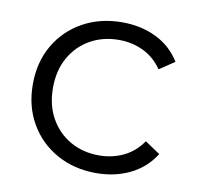

<svg xmlns="http://www.w3.org/2000/svg" viewBox="-65 -598 694 671"><g transform="rotate(10 281.5 -262.5)"><path d="M317.1 4.7Q239 4.7 177.5 -29.7Q116 -64 81.1 -124.4Q46.1 -184.8 46.1 -263Q46.1 -341.7 81.1 -401.8Q116 -461.9 177.5 -496.1Q239 -530.2 317.1 -530.2Q383.8 -530.2 437.7 -504.1Q491.6 -478 523.5 -426.4L469.8 -390.4Q442.6 -429.7 402.7 -448.6Q362.8 -467.6 316.5 -467.6Q259.7 -467.6 214.6 -442.2Q169.6 -416.8 143.6 -370.8Q117.6 -324.8 117.6 -263Q117.6 -201.2 143.6 -155.2Q169.6 -109.2 214.6 -83.5Q259.7 -57.9 316.5 -57.9Q362.8 -57.9 402.7 -76.8Q442.6 -95.7 469.8 -135.1L523.5 -99.1Q491.6 -48.1 437.7 -21.7Q383.8 4.7 317.1 4.7Z"/></g></svg>

Font: Montserrat Thin
Style: Regular
Weight: 100
Designer: Julieta Ulanovsky
Foundry: Julieta Ulanovsky
Version: Version 9.000